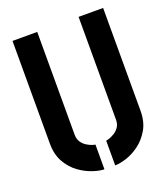

<svg xmlns="http://www.w3.org/2000/svg" viewBox="-131 -792 776 890"><g transform="rotate(-20 257.5 -347.5)"><path d="M231 5Q209 5 175.5 -6Q142 -17 110 -40Q78 -63 56 -101Q34 -139 34 -193V-700H156V-193Q156 -171 166 -156.5Q176 -142 189.5 -133.5Q203 -125 215 -121Q227 -117 231 -117ZM284 5V-117Q288 -117 300 -121Q312 -125 326 -133.5Q340 -142 350 -156.5Q360 -171 360 -193V-700H481V-193Q481 -139 459 -101Q437 -63 405 -39.5Q373 -16 340 -5.5Q307 5 284 5Z"/></g></svg>

Font: Stick No Bills
Style: Bold
Weight: 700
Version: Version 2.000